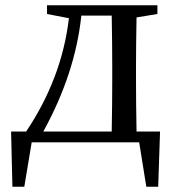

<svg xmlns="http://www.w3.org/2000/svg" viewBox="-20 -539 664 727"><path d="M27 168 22 -41H79Q214 -242 241 -470L158 -486V-519H576V-486L497 -473Q495 -363 495 -289V-230Q495 -153 497 -41H586L579 168H534L507 0H100L72 168ZM144 -41H403Q405 -153 405 -230V-289Q405 -368 403 -480H288Q265 -261 144 -41Z"/></svg>

Font: GenRyuMin TW M
Style: Regular
Weight: 500
Version: Version 1.501;PS 1;hotconv 16.6.51;makeotf.lib2.5.65220